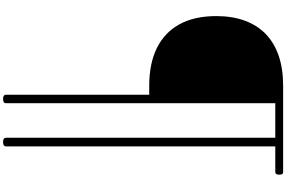

<svg xmlns="http://www.w3.org/2000/svg" viewBox="-320 -1114 1824 1223"><g transform="rotate(90 591.5 -503.0)"><path d="M611 389Q584 389 584 370V-542H527Q384 -542 285 -591.5Q186 -641 134.5 -736Q83 -831 83 -969Q83 -1071 112 -1150.5Q141 -1230 197.5 -1284.5Q254 -1339 336.5 -1367Q419 -1395 527 -1395H1076Q1085 -1395 1089 -1390Q1093 -1385 1093 -1371Q1093 -1357 1089 -1351Q1085 -1345 1076 -1345H913V370Q913 389 885 389Q858 389 858 370V-1345H638V370Q638 389 611 389Z"/></g></svg>

Font: Playwrite BE WAL ExtraLight
Style: Regular
Weight: 250
Version: Version 1.002